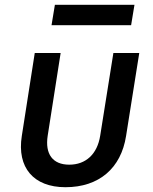

<svg xmlns="http://www.w3.org/2000/svg" viewBox="-20 -771 640 801"><path d="M195 -666H527L541 -751H209ZM253 10C393 10 485 -69 506 -204L561 -550H453L398 -205C386 -128 338 -84 269 -84C200 -84 167 -128 179 -205L233 -550H125L71 -204C50 -72 120 10 253 10Z"/></svg>

Font: JetBrains Mono SemiBold
Style: Italic
Weight: 472
Italic angle: -9°
Monospace: yes
Designer: Philipp Nurullin, Konstantin Bulenkov
Foundry: JetBrains
Version: Version 2.305